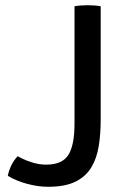

<svg xmlns="http://www.w3.org/2000/svg" viewBox="-20 -707 486 737"><path d="M48 -107.5Q71 -94 100 -84.5Q129 -75 157 -75Q219 -75 242.5 -112.5Q266 -150 266 -232V-683Q277 -685 291 -686Q305 -687 317 -687Q329 -687 342.5 -686Q356 -685 366.5 -683V-247Q366.5 -193 359 -146Q351.5 -99 330.2 -64Q309 -29 269.2 -9.5Q229.5 10 165 10Q126.5 10 84.5 -1.2Q42.5 -12.5 10 -32Q14 -53 23.8 -72.8Q33.5 -92.5 48 -107.5Z"/></svg>

Font: Signika Negative Light
Style: Regular
Weight: 400
Version: Version 2.001